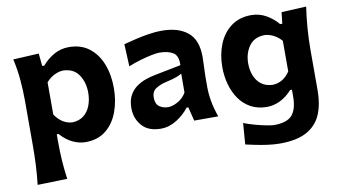

<svg xmlns="http://www.w3.org/2000/svg" viewBox="-78 -748 2050 1155"><g transform="rotate(-10 947.5 -170.0)"><path d="M67.9 217.3Q74.7 157.7 77.6 99.4Q80.6 41 80.6 -27.3V-294.4Q80.6 -356.9 75 -421.4Q69.3 -485.8 54.7 -551.3L211.4 -559.6L219.2 -482.4H231.9Q263.2 -519.5 304.9 -543Q346.7 -566.4 395.5 -566.4Q469.2 -566.4 519.3 -528.1Q569.3 -489.7 595 -424.3Q620.6 -358.9 620.6 -276.9Q620.6 -199.7 596.4 -133.3Q572.3 -66.9 522.7 -26.4Q473.1 14.2 397 14.2Q358.4 14.2 318.8 -4.6Q279.3 -23.4 244.6 -62.5H233.9V-19Q233.9 43 237.5 97.9Q241.2 152.8 249.5 212.4ZM340.3 -116.7Q382.8 -118.7 410.2 -141.1Q437.5 -163.6 450.7 -199.2Q463.9 -234.9 463.9 -275.4Q463.9 -340.3 432.9 -386Q401.9 -431.6 338.9 -433.6Q312 -433.1 284.2 -419.4Q256.3 -405.8 233.9 -379.9V-183.1Q276.9 -119.6 340.3 -116.7Z M857.9 13.2Q781.2 13.2 742.2 -31.5Q703.1 -76.2 703.1 -139.6Q703.1 -186 720.2 -217Q737.3 -248 764.2 -266.8Q791 -285.6 820.6 -295.7Q850.1 -305.7 875 -310.5L1038.6 -342.8Q1041 -400.9 1010 -419.9Q979 -439 924.8 -439Q911.1 -439 879.6 -432.9Q848.1 -426.8 809.6 -415.5Q771 -404.3 734.9 -389.2L728.5 -525.4Q755.4 -532.2 794.4 -542Q833.5 -551.8 877.9 -559.1Q922.4 -566.4 965.3 -566.4Q1063.5 -566.4 1121.1 -520Q1178.7 -473.6 1178.7 -369.1Q1178.7 -342.3 1176.8 -304Q1174.8 -265.6 1174.8 -233.9V-184.6Q1174.8 -143.6 1182.9 -97.7Q1190.9 -51.8 1209.5 0H1062.5L1041.5 -84.5H1030.3Q1001.5 -45.4 954.8 -16.1Q908.2 13.2 857.9 13.2ZM923.3 -106.9Q948.7 -106.9 981.4 -124.5Q1014.2 -142.1 1034.2 -176.3L1034.7 -292Q1023.9 -285.2 1004.2 -277.1Q984.4 -269 933.1 -257.3Q898.9 -249.5 872.8 -232.4Q846.7 -215.3 846.7 -178.2Q846.7 -139.6 869.1 -123.3Q891.6 -106.9 923.3 -106.9Z M1546.4 225.6Q1512.2 225.6 1473.1 220.2Q1434.1 214.8 1398.7 207.5Q1363.3 200.2 1339.8 194.8L1349.6 65.4Q1383.8 78.6 1420.9 88.6Q1458 98.6 1488.3 104.2Q1518.6 109.9 1531.7 109.9Q1611.8 109.9 1642.8 73Q1673.8 36.1 1673.8 -39.6V-81.1H1663.1Q1628.4 -42.5 1588.6 -23.7Q1548.8 -4.9 1509.8 -4.9Q1452.6 -4.9 1410.4 -28.1Q1368.2 -51.3 1340.3 -91.3Q1312.5 -131.3 1298.6 -181.9Q1284.7 -232.4 1284.7 -286.6Q1284.7 -363.3 1310.3 -426.5Q1335.9 -489.7 1386.2 -527.6Q1436.5 -565.4 1509.8 -565.4Q1558.1 -565.4 1599.6 -542.2Q1641.1 -519 1672.4 -481.9H1685.5L1693.4 -551.3L1844.7 -558.6Q1825.2 -425.3 1825.2 -294.4V-48.8Q1825.2 32.7 1799.6 94.7Q1773.9 156.7 1713.1 191.2Q1652.3 225.6 1546.4 225.6ZM1565.4 -129.9Q1630.4 -132.3 1670.9 -192.9V-379.9Q1649.4 -404.8 1621.6 -418.7Q1593.8 -432.6 1566.4 -433.1Q1503.9 -431.2 1472.9 -387Q1441.9 -342.8 1441.9 -281.2Q1441.9 -242.2 1455.1 -208Q1468.3 -173.8 1495.8 -152.6Q1523.4 -131.3 1565.4 -129.9Z"/></g></svg>

Font: Pinar Bold
Style: Regular
Weight: 700
Designer: Amin Abedi
Version: Version 3.000